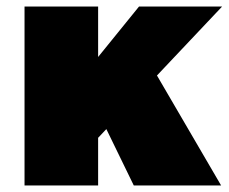

<svg xmlns="http://www.w3.org/2000/svg" viewBox="-20 -567 699 587"><path d="M55 -547H280V0H55ZM405 -547H659L268 -133V-378ZM446 -360 656 0H389L280 -224Z"/></svg>

Font: Alexandria Black
Style: Regular
Weight: 900
Designer: Mohamed Gaber
Foundry: Kief Type Foundry
Version: Version 5.100